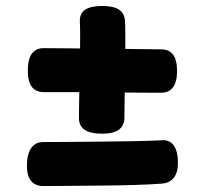

<svg xmlns="http://www.w3.org/2000/svg" viewBox="-20 -611 690 642"><path d="M396 -216Q395 -190 377 -177Q359 -164 321 -164Q282 -164 263 -177Q244 -190 244 -216Q244 -233 244.5 -265.5Q245 -298 246 -337.5Q247 -377 247.5 -416.5Q248 -456 248 -488.5Q248 -521 247 -539Q246 -566 264.5 -578.5Q283 -591 322 -591Q360 -591 378.5 -578.5Q397 -566 398 -539Q399 -524 399 -493Q399 -462 399 -423Q399 -384 398 -344Q397 -304 396.5 -270Q396 -236 396 -216ZM126 -303Q100 -303 86.5 -320.5Q73 -338 73 -375Q73 -413 86.5 -431.5Q100 -450 126 -450Q153 -450 198 -449.5Q243 -449 295 -448.5Q347 -448 395 -447.5Q443 -447 477 -446.5Q511 -446 519 -446Q545 -446 558.5 -428.5Q572 -411 572 -374Q572 -337 558.5 -319Q545 -301 519 -301Q513 -301 480.5 -301Q448 -301 400.5 -301.5Q353 -302 300.5 -302.5Q248 -303 201.5 -303Q155 -303 126 -303ZM124 11Q98 11 84 -6Q70 -23 70 -56Q70 -95 84 -115.5Q98 -136 124 -136Q158 -136 209.5 -136.5Q261 -137 318.5 -137.5Q376 -138 429.5 -139Q483 -140 521 -142Q547 -144 561 -124.5Q575 -105 575 -66Q575 -34 561 -16.5Q547 1 521 3Q482 6 429.5 7.5Q377 9 320.5 9.5Q264 10 212.5 10.5Q161 11 124 11Z"/></svg>

Font: Playpen Sans ExtraBold
Style: Regular
Weight: 800
Designer: Laura Meseguer, Veronika Burian, José Scaglione
Foundry: TypeTogether
Version: Version 1.001